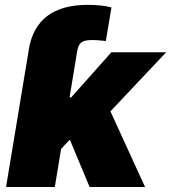

<svg xmlns="http://www.w3.org/2000/svg" viewBox="-20 -753 689 773"><path d="M76.2 -434.1 94.2 -542.5 95.7 -553.2Q110.8 -643.6 170.2 -688.5Q229.5 -733.4 332.5 -733.4Q360.4 -733.4 384.5 -731Q408.7 -728.5 428.7 -723.1L406.2 -587.9Q392.6 -589.4 378.4 -590.6Q364.3 -591.8 349.6 -591.8Q321.8 -591.8 308.8 -583Q295.9 -574.2 292 -552.2L290 -542.5L272 -434.1ZM201.2 -127.4 239.7 -360.8H266.6L428.2 -542.5H648.9L380.4 -257.8H324.7ZM4.4 0 94.2 -542.5H290L200.7 0ZM340.8 0 251.5 -213.9 402.3 -353.5 564 0Z"/></svg>

Font: Inter 16pt Black
Style: Italic
Weight: 900
Italic angle: -9.3988°
Version: Version 4.001;git-66647c0bb